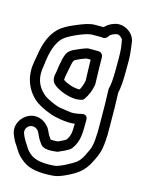

<svg xmlns="http://www.w3.org/2000/svg" viewBox="-122 -648 696 939"><g transform="rotate(15 225.5 -178.0)"><path d="M283 -425H248C246 -425 244 -424 242 -424C226 -420 199 -408 186 -402C144 -385 141 -363 130 -306C128 -294 127 -282 126 -276C121 -255 115 -228 139 -209C164 -189 212 -170 253 -170H257L277 -173C284 -174 290 -178 293 -183C308 -204 319 -230 324 -258C325 -261 325 -264 325 -267C323 -331 322 -375 322 -398V-401C322 -410 316 -419 308 -423C304 -425 288 -425 283 -425ZM172 -246C172 -261 177 -278 180 -297C185 -326 189 -343 194 -350C208 -359 232 -369 251 -375H272C272 -351 274 -315 275 -269C271 -250 266 -235 258 -221L251 -220C223 -221 190 -233 172 -246ZM394 -256C396 -211 397 -154 397 -86V-41C394 28 391 37 367 84C357 104 346 117 335 125C319 137 260 170 235 172C156 178 123 164 98 137C93 131 92 129 89 126C88 124 84 117 81 113C70 97 62 84 58 75L52 61C43 41 55 22 69 16C89 7 109 20 115 33L121 45C127 60 135 73 148 90C158 103 185 107 204 105C217 104 226 103 226 103C230 103 234 102 237 100C253 92 285 81 297 66C328 24 328 -11 328 -83C328 -87 329 -115 297 -107C273 -101 255 -100 244 -101C206 -106 180 -110 173 -113C135 -127 109 -141 97 -153C60 -187 47 -229 58 -285C59 -292 60 -303 62 -316C71 -382 92 -423 119 -443C148 -464 219 -495 248 -495H294C295 -495 297 -495 300 -494C310 -492 321 -498 326 -507C330 -514 338 -521 357 -527C368 -530 378 -530 393 -512C394 -511 395 -509 395 -504C395 -502 396 -500 396 -499C401 -476 403 -450 403 -421V-366C403 -315 400 -280 395 -264C394 -261 394 -258 394 -256ZM444 -254C450 -279 453 -316 453 -366V-421C453 -452 448 -479 445 -507C440 -557 384 -588 342 -575C322 -569 306 -560 292 -545H248C223 -545 194 -535 157 -519C134 -509 112 -500 89 -483C46 -450 23 -395 13 -322C11 -310 9 -301 8 -295C-5 -225 14 -162 63 -116C84 -97 115 -81 156 -66C175 -59 237 -46 278 -52C277 -11 278 7 259 33C249 40 231 48 220 53C214 53 192 55 184 53C173 38 170 32 167 26L161 13C146 -20 99 -53 49 -30C16 -15 -17 31 6 81L12 95C18 110 29 122 40 141C54 164 64 175 88 193C122 219 174 226 239 221C258 220 279 213 304 201C355 177 386 155 411 106C437 56 444 34 447 -39V-85C447 -152 446 -208 444 -254Z"/></g></svg>

Font: AppleStorm
Style: XbdOut
Weight: 800
Foundry: Cannot Into Space Fonts
Version: Version 1.01